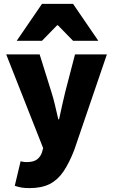

<svg xmlns="http://www.w3.org/2000/svg" viewBox="-20 -780 582 988"><path d="M132 188Q107 188 90 185Q73 182 56 176L86 50Q98 53 104.5 53.5Q111 54 118 54Q153 54 171 40Q189 26 196 4L202 -18L12 -500H184L244 -308Q255 -274 263 -239Q271 -204 280 -166H284Q292 -202 299.5 -237Q307 -272 316 -308L366 -500H530L362 -8Q336 59 306.5 102.5Q277 146 235.5 167Q194 188 132 188ZM66 -570 196 -760H356L486 -570H356L278 -650H274L196 -570Z"/></svg>

Font: Source Sans 3 Black
Style: Regular
Weight: 900
Designer: Paul D. Hunt
Foundry: Adobe
Version: Version 3.046;hotconv 1.0.118;makeotfexe 2.5.65603